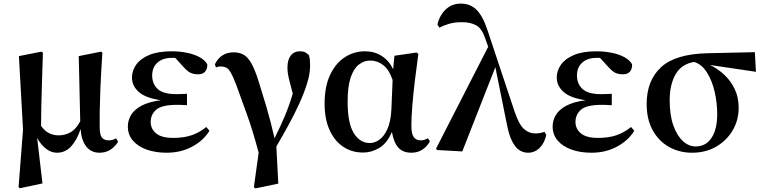

<svg xmlns="http://www.w3.org/2000/svg" viewBox="-20 -839 4274 1075"><path d="M298.8 16.1Q265.1 16.1 236.3 -7.3Q207.5 -30.8 188 -66.9L217.8 188L91.8 214.8L84 209L108.9 -112.8L85.9 -524.9L211.9 -549.8L220.2 -543.9Q216.8 -439 214.6 -366Q212.4 -293 211.2 -238.3Q210 -183.6 210 -133.8Q231 -105 255.4 -93Q279.8 -81.1 309.1 -81.1Q345.2 -81.1 376 -98.9Q406.7 -116.7 429.2 -160.2L420.9 -524.9L545.9 -549.8L553.2 -543.9Q545.4 -424.3 542.2 -346.2Q539.1 -268.1 538.3 -217.3Q537.6 -166.5 538.1 -129.9Q538.1 -83.5 550.8 -68.4Q563.5 -53.2 588.9 -53.2Q601.6 -53.2 611.3 -56.4Q621.1 -59.6 629.9 -64.9L641.1 -44.9Q623.5 -17.1 597.9 -0.5Q572.3 16.1 537.1 16.1Q490.7 16.1 463.4 -18.1Q436 -52.2 431.2 -116.2Q410.6 -54.7 378.2 -19.3Q345.7 16.1 298.8 16.1Z M913.1 16.1Q851.1 16.1 802 -1.2Q752.9 -18.6 724.4 -51.5Q695.8 -84.5 695.8 -130.9Q695.8 -164.6 713.6 -194.8Q731.4 -225.1 772.2 -247.1Q813 -269 880.9 -277.8Q795.4 -290 757.1 -324.2Q718.8 -358.4 718.8 -404.8Q718.8 -443.8 742.9 -477.5Q767.1 -511.2 816.2 -531.5Q865.2 -551.8 940.9 -551.8Q984.9 -551.8 1025.6 -543.7Q1066.4 -535.6 1096.9 -519.3Q1127.4 -502.9 1140.6 -479Q1141.6 -452.6 1128.2 -437.7Q1114.7 -422.9 1089.8 -422.9Q1067.9 -422.9 1050 -429.7Q1032.2 -436.5 1005.9 -465.8L960.9 -515.1H942.9Q891.1 -515.1 861.6 -488.5Q832 -461.9 832 -416Q832 -370.1 862.5 -341.1Q893.1 -312 965.8 -312Q981 -312 994.6 -312.3Q1008.3 -312.5 1026.9 -314V-250Q1003.4 -251.5 991.7 -251.7Q980 -252 970.7 -252Q886.2 -252 855 -225.1Q823.7 -198.2 823.7 -155.8Q823.7 -117.2 854.2 -92Q884.8 -66.9 949.7 -66.9Q1009.8 -66.9 1053.5 -82Q1097.2 -97.2 1134.8 -127.9L1152.8 -106.9Q1120.6 -53.2 1057.1 -18.6Q993.7 16.1 913.1 16.1Z M1401.4 209 1428.2 16.1Q1395 -109.9 1359.9 -205.8Q1324.7 -301.8 1302.2 -365.2Q1284.7 -410.6 1272.2 -432.4Q1259.8 -454.1 1246.6 -460.4Q1233.4 -466.8 1214.4 -466.8Q1208 -466.8 1201.9 -465.8Q1195.8 -464.8 1189 -461.9L1183.1 -479Q1215.8 -545.9 1288.1 -545.9Q1317.9 -545.9 1341.1 -534.4Q1364.3 -522.9 1385.3 -488Q1406.2 -453.1 1428.2 -382.8Q1446.8 -324.7 1471.2 -242.2Q1495.6 -159.7 1517.1 -64.9Q1550.8 -131.8 1575.7 -191.7Q1600.6 -251.5 1619.1 -314.9Q1607.9 -356.9 1601.3 -383.1Q1594.7 -409.2 1592 -426.8Q1589.4 -444.3 1589.4 -460.9Q1589.4 -503.9 1607.7 -527.8Q1626 -551.8 1659.2 -551.8Q1677.2 -551.8 1688 -546.4Q1698.7 -541 1710 -529.8Q1713.9 -514.2 1715.1 -501.5Q1716.3 -488.8 1716.3 -471.2Q1716.3 -426.8 1699.5 -372.1Q1682.6 -317.4 1655 -257.3Q1627.4 -197.3 1594 -136.5Q1560.5 -75.7 1527.3 -19L1538.1 189L1410.2 215.8Z M2013.2 15.1Q1950.2 15.1 1901.6 -17.3Q1853 -49.8 1825.2 -111.1Q1797.4 -172.4 1797.4 -258.8Q1797.4 -354 1828.1 -419.4Q1858.9 -484.9 1910.4 -518.3Q1961.9 -551.8 2023.4 -551.8Q2076.7 -551.8 2117.4 -525.6Q2158.2 -499.5 2181.2 -451.2L2188.5 -526.9L2312.5 -544.9L2322.3 -537.1Q2312 -462.9 2303 -388.2Q2293.9 -313.5 2288.6 -247.8Q2283.2 -182.1 2283.2 -134.8Q2283.2 -90.8 2296.1 -72Q2309.1 -53.2 2335.4 -53.2Q2348.1 -53.2 2357.2 -56.4Q2366.2 -59.6 2375.5 -64.9L2387.2 -48.8Q2374.5 -22 2347.4 -2.9Q2320.3 16.1 2284.2 16.1Q2237.3 16.1 2211.4 -11.2Q2185.5 -38.6 2174.3 -100.1Q2146.5 -36.1 2103.3 -10.5Q2060.1 15.1 2013.2 15.1ZM2178.2 -391.1Q2158.2 -450.2 2125 -475.1Q2091.8 -500 2053.2 -500Q2019 -500 1990 -478Q1960.9 -456.1 1943.6 -405.8Q1926.3 -355.5 1926.3 -270Q1926.3 -149.4 1960.7 -93.8Q1995.1 -38.1 2051.3 -38.1Q2077.6 -38.1 2104 -56.6Q2130.4 -75.2 2149.2 -116.9Q2168 -158.7 2171.4 -227.1Z M2936.5 16.1Q2910.6 16.1 2888.2 2Q2865.7 -12.2 2847.2 -48.3Q2828.6 -84.5 2816.4 -150.9L2753.4 -462.9L2568.4 8.8L2427.2 1L2421.4 -6.8L2713.4 -577.1L2696.3 -625Q2678.2 -679.2 2646.5 -697Q2614.7 -714.8 2565.4 -714.8Q2523.9 -714.8 2492.9 -705.3Q2461.9 -695.8 2440.4 -684.1L2429.2 -701.2Q2440.4 -752 2474.9 -785.4Q2509.3 -818.8 2560.5 -818.8Q2613.8 -818.8 2648.9 -783.4Q2684.1 -748 2710.4 -667L2861.3 -213.9Q2885.3 -142.6 2913.3 -117.2Q2941.4 -91.8 2978.5 -91.8Q2989.7 -91.8 3003.9 -94.2Q3018.1 -96.7 3028.3 -101.1L3038.6 -84Q3028.8 -37.6 3001.2 -10.7Q2973.6 16.1 2936.5 16.1Z M3291.5 16.1Q3229.5 16.1 3180.4 -1.2Q3131.3 -18.6 3102.8 -51.5Q3074.2 -84.5 3074.2 -130.9Q3074.2 -164.6 3092 -194.8Q3109.9 -225.1 3150.6 -247.1Q3191.4 -269 3259.3 -277.8Q3173.8 -290 3135.5 -324.2Q3097.2 -358.4 3097.2 -404.8Q3097.2 -443.8 3121.3 -477.5Q3145.5 -511.2 3194.6 -531.5Q3243.7 -551.8 3319.3 -551.8Q3363.3 -551.8 3404.1 -543.7Q3444.8 -535.6 3475.3 -519.3Q3505.9 -502.9 3519 -479Q3520 -452.6 3506.6 -437.7Q3493.2 -422.9 3468.3 -422.9Q3446.3 -422.9 3428.5 -429.7Q3410.6 -436.5 3384.3 -465.8L3339.4 -515.1H3321.3Q3269.5 -515.1 3240 -488.5Q3210.4 -461.9 3210.4 -416Q3210.4 -370.1 3241 -341.1Q3271.5 -312 3344.2 -312Q3359.4 -312 3373 -312.3Q3386.7 -312.5 3405.3 -314V-250Q3381.8 -251.5 3370.1 -251.7Q3358.4 -252 3349.1 -252Q3264.6 -252 3233.4 -225.1Q3202.1 -198.2 3202.1 -155.8Q3202.1 -117.2 3232.7 -92Q3263.2 -66.9 3328.1 -66.9Q3388.2 -66.9 3431.9 -82Q3475.6 -97.2 3513.2 -127.9L3531.2 -106.9Q3499 -53.2 3435.5 -18.6Q3372.1 16.1 3291.5 16.1Z M3855.5 16.1Q3783.7 16.1 3725.8 -16.4Q3668 -48.8 3634.3 -109.9Q3600.6 -170.9 3600.6 -256.8Q3600.6 -387.7 3680.9 -462.4Q3761.2 -537.1 3943.4 -541L4206.5 -546.9L4212.4 -437L3955.6 -475.1Q3999 -454.1 4035.4 -420.2Q4071.8 -386.2 4093.8 -340.1Q4115.7 -293.9 4115.7 -235.8Q4115.7 -165.5 4081.8 -108.4Q4047.9 -51.3 3989.3 -17.6Q3930.7 16.1 3855.5 16.1ZM3866.7 -492.2Q3795.9 -481 3762.7 -423.1Q3729.5 -365.2 3729.5 -277.8Q3729.5 -194.3 3750 -136.7Q3770.5 -79.1 3803.5 -49.1Q3836.4 -19 3874.5 -19Q3931.6 -19 3963.6 -66.7Q3995.6 -114.3 3995.6 -200.2Q3995.6 -263.7 3981.2 -325.7Q3966.8 -387.7 3938.2 -433.1Q3909.7 -478.5 3866.7 -492.2Z"/></svg>

Font: Source Han Serif TW
Style: Bold
Weight: 700
Designer: Ryoko NISHIZUKA Ë•øÂ°öÊ∂ºÂ≠ê (kana & ideographs); Frank Grie√ühammer (Latin, Greek & Cyrillic); Wenlong ZHANG Âº†ÊñáÈæô 
Foundry: Adobe
Version: Version 2.003;hotconv 1.1.1;makeotfexe 2.6.0